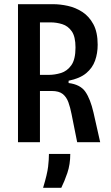

<svg xmlns="http://www.w3.org/2000/svg" viewBox="-20 -680 531 918"><path d="M66 0V-660H234Q267 -660 304 -652Q341 -644 373.5 -623Q406 -602 426.5 -564Q447 -526 447 -466Q447 -425 434.5 -390Q422 -355 392 -330Q362 -305 308 -294V-283Q364 -276 388 -241.5Q412 -207 427 -142L459 0H349L322 -135Q316 -166 307 -191Q298 -216 280 -230.5Q262 -245 227 -245H171V0ZM171 -322H213Q242 -322 271.5 -331Q301 -340 321 -368Q341 -396 341 -453Q341 -505 323 -530.5Q305 -556 277.5 -564.5Q250 -573 222 -573H171ZM186 218Q206 152 210 117Q214 82 214 56H316Q316 106 302 147Q288 188 273 218Z"/></svg>

Font: Bricolage Grotesque 10pt Condensed Medium
Style: Regular
Weight: 500
Width: 3
Designer: Mathieu Triay
Foundry: Atelier Triay
Version: Version 1.000; ttfautohint (v1.8.4.7-5d5b);gftools[0.9.32]